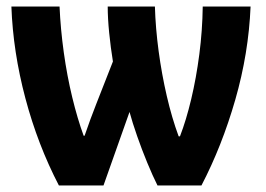

<svg xmlns="http://www.w3.org/2000/svg" viewBox="-20 -570 817 590"><path d="M750 -550Q744 -406 703 -263.5Q662 -121 599 0H464Q449 -30 432.5 -70Q416 -110 401.5 -151.5Q387 -193 378 -226L298 0H161Q96 -125 58 -268Q20 -411 15 -550H163Q166 -481 176 -409Q186 -337 202 -271Q218 -205 237 -153H240Q247 -174 257.5 -202.5Q268 -231 276 -251L327 -381Q320 -424 315.5 -469Q311 -514 311 -550H456Q458 -483 467.5 -412.5Q477 -342 492.5 -275Q508 -208 529 -151H533Q552 -200 567.5 -265Q583 -330 592.5 -403Q602 -476 603 -550Z"/></svg>

Font: Noto Sans Condensed ExtraBold
Style: Regular
Weight: 800
Width: 3
Designer: Monotype Design Team
Foundry: Monotype Imaging Inc.
Version: Version 2.013; ttfautohint (v1.8.4.7-5d5b)